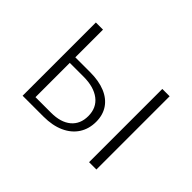

<svg xmlns="http://www.w3.org/2000/svg" viewBox="-88 -585 760 760"><g transform="rotate(45 292.5 -205.0)"><path d="M86 0V-410H126V-32H213Q267 -32 297 -57Q327 -82 327 -127Q327 -173 294 -198.5Q261 -224 203 -224H114V-255H209Q258 -255 293 -240.5Q328 -226 346.5 -198.5Q365 -171 365 -133Q365 -93 345.5 -63Q326 -33 289.5 -16.5Q253 0 203 0ZM458 0V-410H499V0Z"/></g></svg>

Font: Ysabeau ExtraLight
Style: Regular
Weight: 250
Designer: Christian Thalmann (Catharsis Fonts)
Version: Version 2.002